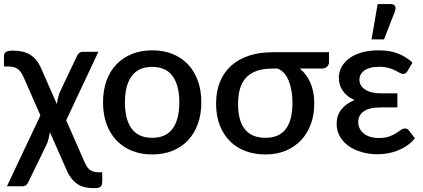

<svg xmlns="http://www.w3.org/2000/svg" viewBox="-21 -772 2136 969"><path d="M495 97.5V140.5Q495 152 493 159.2Q491 166.5 486.2 170.5Q481.5 174.5 473.2 176Q465 177.5 452.5 177.5Q430.5 177.5 410.5 173.5Q390.5 169.5 372.8 158.8Q355 148 339.5 128.2Q324 108.5 311 77L231 -105Q228.5 -89 224.8 -74.5Q221 -60 217 -48.5L122 147Q118.5 155.5 111.2 161.8Q104 168 90.5 168H14L183 -189.5L97.5 -384Q90.5 -399 83.2 -409Q76 -419 67 -425Q58 -431 46 -433.8Q34 -436.5 17 -436.5H-1V-476Q-1 -484.5 -0.8 -491.8Q-0.5 -499 3.2 -504.5Q7 -510 16 -513.2Q25 -516.5 42.5 -516.5Q69 -516.5 91 -511.8Q113 -507 130.8 -496Q148.5 -485 162.5 -467.8Q176.5 -450.5 187.5 -425L266 -246.5Q268 -262 271.5 -276.5Q275 -291 279 -302.5L367.5 -489.5Q371 -498 378.2 -504.2Q385.5 -510.5 399 -510.5H475.5L313 -165L405.5 45.5Q411.5 59 417.8 68.8Q424 78.5 432.2 84.8Q440.5 91 451.2 94.2Q462 97.5 476.5 97.5Z M747.5 -518Q804 -518 849.8 -499.5Q895.5 -481 927.8 -447Q960 -413 977.5 -364.5Q995 -316 995 -255.5Q995 -195 977.5 -146.5Q960 -98 927.8 -63.8Q895.5 -29.5 849.8 -11Q804 7.5 747.5 7.5Q690.5 7.5 644.8 -11Q599 -29.5 566.5 -63.8Q534 -98 516.5 -146.5Q499 -195 499 -255.5Q499 -316 516.5 -364.5Q534 -413 566.5 -447Q599 -481 644.8 -499.5Q690.5 -518 747.5 -518ZM747.5 -76.5Q816.5 -76.5 850.2 -122.8Q884 -169 884 -255Q884 -341 850.2 -387.8Q816.5 -434.5 747.5 -434.5Q677.5 -434.5 643.5 -387.8Q609.5 -341 609.5 -255Q609.5 -169 643.5 -122.8Q677.5 -76.5 747.5 -76.5Z M1355 -426Q1308.5 -426 1275.5 -414.5Q1242.5 -403 1221.2 -380.5Q1200 -358 1190.2 -324.5Q1180.5 -291 1180.5 -247Q1180.5 -162 1215.2 -119.2Q1250 -76.5 1318 -76.5Q1388 -76.5 1421.5 -121Q1455 -165.5 1455 -253.5Q1455 -283 1450.5 -311Q1446 -339 1437 -362Q1428 -385 1413.8 -401.8Q1399.5 -418.5 1380 -426ZM1639.5 -508.5V-457Q1639.5 -452 1637.2 -446.5Q1635 -441 1630.5 -436.5Q1626 -432 1619.5 -429Q1613 -426 1605 -426H1492Q1526.5 -398 1545.8 -353.8Q1565 -309.5 1565 -248.5Q1565 -192.5 1547.8 -145.5Q1530.5 -98.5 1498.5 -64.5Q1466.5 -30.5 1421 -11.5Q1375.5 7.5 1318.5 7.5Q1263 7.5 1217 -10Q1171 -27.5 1138.2 -60.8Q1105.5 -94 1087.5 -141.5Q1069.5 -189 1069.5 -249Q1069.5 -309.5 1088.8 -357.8Q1108 -406 1144.8 -439.5Q1181.5 -473 1234.8 -490.8Q1288 -508.5 1355.5 -508.5Z M2073 -74Q2054.5 -51.5 2031.8 -36.2Q2009 -21 1984.2 -11.5Q1959.5 -2 1934 2.2Q1908.5 6.5 1885 6.5Q1843.5 6.5 1806 -4Q1768.5 -14.5 1740 -34.2Q1711.5 -54 1694.8 -82.5Q1678 -111 1678 -147.5Q1678 -190.5 1702.8 -220.8Q1727.5 -251 1768.5 -267Q1747 -276.5 1731.8 -289.2Q1716.5 -302 1707 -317Q1697.5 -332 1693.2 -347.8Q1689 -363.5 1689 -379Q1689 -406.5 1701.8 -431.8Q1714.5 -457 1739.8 -476.2Q1765 -495.5 1802.8 -506.8Q1840.5 -518 1891 -518Q1948.5 -518 1990.2 -500.8Q2032 -483.5 2060.5 -456L2036.5 -414.5Q2030.5 -405 2025.2 -402Q2020 -399 2012.5 -399Q2005 -399 1996 -404.5Q1987 -410 1973.2 -416.8Q1959.5 -423.5 1940 -429.2Q1920.5 -435 1892.5 -435Q1867.5 -435 1849 -430Q1830.5 -425 1818 -416.2Q1805.5 -407.5 1799.2 -395.5Q1793 -383.5 1793 -369.5Q1793 -339.5 1821.5 -320.2Q1850 -301 1902 -301H1984.5V-230H1902Q1843 -230 1815 -210.2Q1787 -190.5 1787 -156.5Q1787 -139 1794 -124.2Q1801 -109.5 1814.5 -98.5Q1828 -87.5 1847.2 -81.5Q1866.5 -75.5 1891 -75.5Q1922.5 -75.5 1943 -83Q1963.5 -90.5 1977.8 -99.5Q1992 -108.5 2002 -116Q2012 -123.5 2022.5 -123.5Q2035.5 -123.5 2042.5 -113.5ZM1854 -573 1885 -751.5H1951.5Q1967 -751.5 1972.5 -741.8Q1978 -732 1972.5 -715.5L1917 -573Z"/></svg>

Font: Lato 2
Style: Regular
Weight: 600
Designer: Lukasz Dziedzic with Adam Twardoch and Botio Nikoltchev
Foundry: tyPoland Lukasz Dziedzic
Version: Version 2.015; 2015-08-06; http://www.latofonts.com/